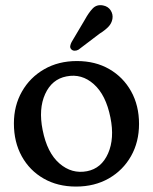

<svg xmlns="http://www.w3.org/2000/svg" viewBox="-20 -694 578 725"><path d="M270.5 -463.5Q340 -463.5 392.8 -433Q445.5 -402.5 475.2 -349Q505 -295.5 505 -226Q505 -158 474.8 -104.5Q444.5 -51 390.8 -20.2Q337 10.5 267 10.5Q197.5 10.5 144.8 -19.8Q92 -50 62.2 -103.8Q32.5 -157.5 32.5 -228Q32.5 -295 62.8 -348.2Q93 -401.5 146.8 -432.5Q200.5 -463.5 270.5 -463.5ZM308.5 -47.5Q363 -58 388 -114.5Q413 -171 397 -250Q380 -335.5 334.2 -376.2Q288.5 -417 231 -405.5Q176 -395 150.5 -339Q125 -283 141 -203Q158 -117 204.5 -76.8Q251 -36.5 308.5 -47.5ZM300 -619Q315 -646.5 330.2 -662.2Q345.5 -678 369 -673.5Q388 -670 397.8 -655Q407.5 -640 404.5 -622.5Q401.5 -605.5 389.2 -592.8Q377 -580 355.5 -566.5L276.5 -506.5Q269.5 -502.5 262 -502.5Q254.5 -502.5 249.5 -507.5Q244 -513 245.2 -520.5Q246.5 -528 250.5 -535.5Z"/></svg>

Font: Fraunces 72pt SuperSoft
Style: Regular
Weight: 400
Version: Version 1.000;[b76b70a41]